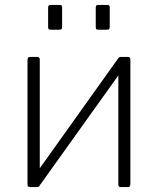

<svg xmlns="http://www.w3.org/2000/svg" viewBox="-20 -762 643 782"><path d="M233 -732V-654Q233 -647 231 -644Q229 -641 220 -641H187Q180 -641 178 -643.5Q176 -646 176 -652V-731Q176 -742 185 -742H224Q233 -742 233 -732ZM427 -732V-654Q427 -647 425 -644Q423 -641 414 -641H382Q374 -641 372 -643.5Q370 -646 370 -652V-731Q370 -742 379 -742H418Q427 -742 427 -732ZM142 -519V-13Q142 -6 139.5 -3Q137 0 128 0H104Q97 0 94.5 -2.5Q92 -5 92 -11V-519Q92 -530 102 -530H132Q142 -530 142 -519ZM511 -519V-13Q511 -6 508.5 -3Q506 0 498 0H474Q466 0 464 -2.5Q462 -5 462 -11V-519Q462 -530 471 -530H502Q511 -530 511 -519ZM464 -528 495 -501 139 -3 108 -29Z"/></svg>

Font: Libre Franklin ExtraLight
Style: Regular
Weight: 250
Designer: Pablo Impallari, Rodrigo Fuenzalida, Nhung Nguyen
Foundry: Impallari Type
Version: Version 3.000